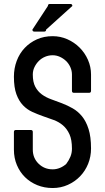

<svg xmlns="http://www.w3.org/2000/svg" viewBox="-20 -960 528 966"><path d="M438 -503Q438 -493 428 -493H352Q342 -493 342 -503V-585Q342 -604 334 -622Q326 -640 312.5 -653Q299 -666 281.5 -674Q264 -682 245 -682Q225 -682 207 -674.5Q189 -667 175.5 -653.5Q162 -640 153.5 -622.5Q145 -605 145 -585Q145 -547 157.5 -523.5Q170 -500 190.5 -485Q211 -470 237.5 -460.5Q264 -451 291.5 -440.5Q319 -430 345.5 -415Q372 -400 392.5 -375Q413 -350 425.5 -311Q438 -272 438 -213Q438 -172 423.5 -136Q409 -100 383 -73Q357 -46 321.5 -30Q286 -14 245 -14Q203 -14 167.5 -28.5Q132 -43 106 -68.5Q80 -94 65 -129.5Q50 -165 50 -207V-296Q50 -306 60 -306H135Q145 -306 145 -296V-207Q145 -165 174 -136.5Q203 -108 245 -108Q264 -108 282 -115.5Q300 -123 314 -136L313 -135Q326 -152 334 -171Q342 -190 342 -212Q342 -257 329.5 -284.5Q317 -312 296.5 -329.5Q276 -347 249.5 -356.5Q223 -366 196 -375.5Q169 -385 142.5 -397Q116 -409 95.5 -430.5Q75 -452 62.5 -486Q50 -520 50 -574Q50 -616 64 -653.5Q78 -691 104 -718.5Q130 -746 165.5 -762Q201 -778 245 -778Q284 -778 319 -762.5Q354 -747 380.5 -720.5Q407 -694 422.5 -659Q438 -624 438 -585ZM202 -801H153Q143 -801 143 -811L221 -930Q221 -940 231 -940H334Q344 -940 344 -930L212 -811Q212 -801 202 -801Z"/></svg>

Font: Kanalisirung
Style: Regular
Weight: 500
Designer: Peter Wiegel
Foundry: Peter Wiegel
Version: 1.000